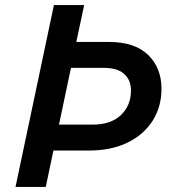

<svg xmlns="http://www.w3.org/2000/svg" viewBox="-20 -735 681 755"><path d="M41 0 192 -715H311L280 -570H409Q510 -570 562.5 -519Q615 -468 615 -386Q615 -315 580 -260Q545 -205 481 -174Q417 -143 329 -143H190L160 0ZM391 -468H259L212 -245H344Q416 -245 455.5 -282.5Q495 -320 495 -379Q495 -420 468.5 -444Q442 -468 391 -468Z"/></svg>

Font: Wix Madefor Text SemiBold
Style: Italic
Weight: 600
Italic angle: -12°
Designer: Dalton Maag Ltd
Foundry: Dalton Maag Ltd
Version: Version 3.100